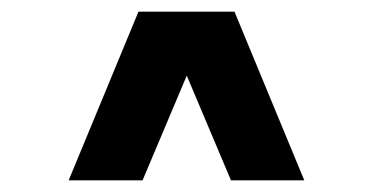

<svg xmlns="http://www.w3.org/2000/svg" viewBox="-20 -693 640 330"><path d="M98 -383 218 -673H383L503 -383H377L301 -563L225 -383Z"/></svg>

Font: Geist Mono UltraBlack
Style: Regular
Weight: 900
Monospace: yes
Designer: Basement.studio, Andrés Briganti, Mateo Zaragoza
Foundry: Basement.studio, Vercel, Andrés Briganti, Guido Ferreyra, Mateo Zaragoza
Version: Version 1.400; ttfautohint (v1.8.4.7-5d5b)